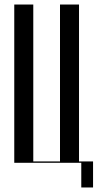

<svg xmlns="http://www.w3.org/2000/svg" viewBox="-20 -719 431 848"><path d="M43 -699H127V-6H245V-699H329V-6H391V109H339V0H43Z"/></svg>

Font: Moniqa SemBd Narrow Display
Style: Regular
Weight: 600
Width: 4
Designer: Rajesh Rajput
Foundry: Rajesh Rajput
Version: Version 1.000